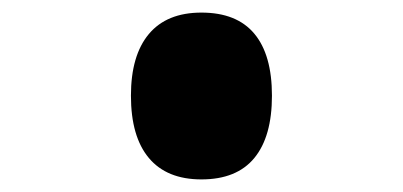

<svg xmlns="http://www.w3.org/2000/svg" viewBox="-20 -274 640 305"><path d="M300 11Q245 11 216.5 -23Q188 -57 188 -122Q188 -186 216.5 -220Q245 -254 300 -254Q356 -254 384 -220.5Q412 -187 412 -122Q412 -57 384 -23Q356 11 300 11Z"/></svg>

Font: Martian Mono Condensed
Style: Bold
Weight: 700
Width: 3
Designer: Roman Shamin
Foundry: Evil Martians
Version: Version 1.000